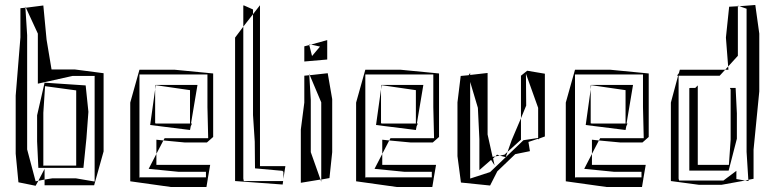

<svg xmlns="http://www.w3.org/2000/svg" viewBox="-20 -731 3108 771"><path d="M134 -57H315L327 -175L335 -282L324 -388L159 -399L129 -268V-163ZM154 -64V-278L161 -385L286 -368V-66H155L154 -64ZM132 -596V-395L271 -426H360H361L360 -425V-2L284 -15H191L159 -10V13H358L396 -123V-437L281 -452H187L167 -572L154 -709L84 -700ZM62 -698V-581L43 -347V-114L54 1L123 15L134 -5L123 -3L89 -131V-590L82 -700ZM159 -53V-10L134 -5ZM82 -705 84 -700H82Z M836 -181V-436L681 -451H540L503 -319V-3L667 20H809L814 -10L815 -11H814L824 -69H608V-113L577 -53L698 -41H807V-19H541L540 -15V-432H813V-301L816 -176H641L636 -167L721 -159H811ZM603 -236V-372L583 -229L743 -209L746 -224L751 -235H747L773 -390H605V-389L743 -369V-235H607ZM608 -170 636 -167 608 -113ZM603 -389H605L603 -372Z M957 -14V-624L924 -580V-4L1115 10L1117 -4H959ZM1004 -55 1114 -45 1118 -41V-13L1126 -64H1024V-710L996 -674V-269L1003 -162ZM957 -709H960L996 -693V-674L957 -624ZM1117 -4 1118 -13 1117 -4Z M1270 -320V-10L1303 -16L1314 -120V-333L1296 -437L1224 -429ZM1202 -427V-319L1188 -211V3L1267 -10L1228 -120V-330L1222 -429ZM1202 -545V-484L1294 -492V-570L1229 -552L1265 -544L1233 -506L1222 -550ZM1267 -10H1270V-1ZM1222 -552V-554L1229 -552H1222ZM1222 -434V-435L1224 -429H1222Z M1743 -181V-436L1588 -451H1447L1410 -319V-3L1574 20H1716L1721 -10L1722 -11H1721L1731 -69H1515V-113L1484 -53L1605 -41H1714V-19H1448L1447 -15V-432H1720V-301L1723 -176H1548L1543 -167L1628 -159H1718ZM1510 -236V-372L1490 -229L1650 -209L1653 -224L1658 -235H1654L1680 -390H1512V-389L1650 -369V-235H1514ZM1515 -170 1543 -167 1515 -113ZM1510 -389H1512L1510 -372Z M2072 -427V-256L2093 -307L2092 -434V-435L2141 -298V-177L2082 -168L2011 -100L2018 -121L2006 -110L1987 -106L2011 -100L1948 -40L1868 -14V-402L1899 -298L1905 -172V-48L1952 -89L1966 -67L1960 -95L1969 -103L1958 -101L1938 -191V-438L1868 -430V-438L1862 -429L1830 -426L1817 -320V-104L1831 2L1948 14L1977 -43L2049 -112L2108 -124L2102 -161L2141 -174V-171L2146 -175L2168 -183V-435L2097 -447ZM2035 -169 2072 -256V-170L2018 -121ZM1976 -110 1987 -106 1969 -103Z M2585 -181V-436L2430 -451H2289L2252 -319V-3L2416 20H2558L2563 -10L2564 -11H2563L2573 -69H2357V-113L2326 -53L2447 -41H2556V-19H2290L2289 -15V-432H2562V-301L2565 -176H2390L2385 -167L2470 -159H2560ZM2352 -236V-372L2332 -229L2492 -209L2495 -224L2500 -235H2496L2522 -390H2354V-389L2492 -369V-235H2356ZM2357 -170 2385 -167 2357 -113ZM2352 -389H2354L2352 -372Z M2934 -378H2782V-388L2772 -378H2753L2748 -377V-46H2906L2939 -174V-276ZM2914 -371V-170L2907 -69H2782V-378H2911ZM3006 -13V-130L3029 -364V-596L3013 -711L2949 -706L2978 -696V-121L2985 -9ZM2937 -45 2885 -6H2707L2705 -14V-427H2870L2892 -451H2710L2705 -433V-437L2699 -427H2703L2674 -319V-4L2786 11H2878L2972 -6L2937 -12ZM2943 -507V-706L2908 -704L2895 -580L2904 -464ZM2905 -451H2892L2904 -464ZM2986 -6V-4L2972 -6L2985 -9ZM2943 -709H2942L2949 -706H2943Z"/></svg>

Font: Quebrada
Style: Regular
Weight: 400
Designer: deFharo
Foundry: deFharo
Version: Version 1.034 2012